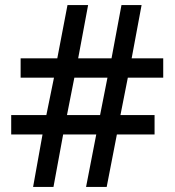

<svg xmlns="http://www.w3.org/2000/svg" viewBox="-20 -734 686 754"><path d="M482 -429 453 -282H587V-206H439L399 0H318L358 -206H228L190 0H110L147 -206H24V-282H162L192 -429H61V-505H205L245 -714H326L287 -505H418L457 -714H536L497 -505H621V-429ZM243 -282H373L402 -429H272Z"/></svg>

Font: Noto Sans Tai Tham Medium
Style: Regular
Weight: 500
Designer: Monotype Design Team 2013. Revised by David WIlliams 2020
Foundry: Monotype Imaging Inc.
Version: Version 2.002; ttfautohint (v1.8.4.7-5d5b)